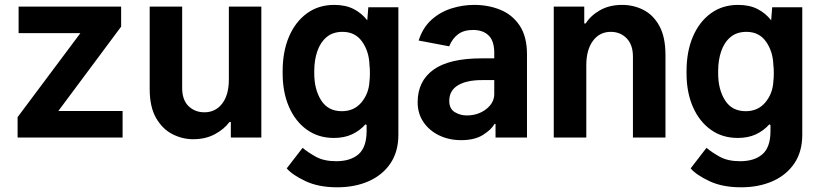

<svg xmlns="http://www.w3.org/2000/svg" viewBox="-20 -573 3405 800"><path d="M490.8 -110.4V0H53.3V-84.9L315 -435H57.5V-545.5H484.7V-462L223 -110.4Z M933.6 -241.8V-545.5H1068.9V0H941.8V-64.6H936.1Q913.7 -34.4 875 -13.7Q836.3 7.1 784.4 7.1Q740.4 7.1 698.9 -13.8Q657.3 -34.8 630.5 -81Q603.7 -127.1 603.7 -202.4V-545.5H739V-206.3Q739 -157 765.4 -131Q791.9 -105.1 831.7 -105.1Q877.8 -105.1 905.7 -141.3Q933.6 -177.6 933.6 -241.8Z M1157.7 -267V-277Q1157.7 -358 1184.1 -420.1Q1210.6 -482.2 1258.9 -517.4Q1307.2 -552.6 1372.5 -552.6Q1420.1 -552.6 1453.7 -535.3Q1487.2 -518.1 1510.3 -488.3L1514.6 -542.6H1639.9V-11.7Q1639.9 58.6 1607.1 107.4Q1574.2 156.2 1516.7 181.8Q1459.2 207.4 1384.9 207.4Q1307.2 207.4 1252.7 181.6Q1198.2 155.9 1174.7 128.6L1240.8 43Q1262.4 61.4 1296 80.1Q1329.5 98.7 1381 98.7Q1440 98.7 1473.4 70.1Q1506.7 41.5 1507.5 -23.8V-51.8L1502.8 -55Q1479 -28.4 1446.7 -13.3Q1414.4 1.8 1371.1 1.8Q1306.5 1.8 1258.5 -32.7Q1210.6 -67.1 1184.1 -127.8Q1157.7 -188.6 1157.7 -267ZM1289.4 -277V-267Q1289.4 -200.6 1318 -155.2Q1346.6 -109.7 1404.5 -109.7Q1455.6 -109.7 1486.3 -146.7Q1517 -183.6 1519.5 -234.7Q1521.3 -247.9 1521.3 -268.1Q1521.3 -288.4 1519.5 -302.2Q1517.8 -358.3 1489 -399.3Q1460.2 -440.3 1407.3 -440.3Q1366.8 -440.3 1340.7 -418.3Q1314.6 -396.3 1302 -359.2Q1289.4 -322.1 1289.4 -277Z M2044.7 0V-56.5H2040.5Q2027.7 -33.4 1992.9 -11.2Q1958.1 11 1901.6 11Q1850.9 11 1809.7 -8.9Q1768.5 -28.8 1744.3 -64.5Q1720.2 -100.1 1720.2 -147Q1720.2 -234.7 1785.7 -282.3Q1851.2 -329.9 1987.9 -329.9H2039.4V-352.6Q2039.4 -402.3 2016 -425.2Q1992.5 -448.2 1950.6 -448.2Q1913 -448.2 1888.8 -430.4Q1864.7 -412.6 1851.6 -380L1724.4 -404.1Q1741.5 -458.1 1778.1 -490.8Q1814.6 -523.4 1861.3 -538Q1908 -552.6 1955.6 -552.6Q2015.3 -552.6 2065.3 -532Q2115.4 -511.4 2145.6 -465.9Q2175.8 -420.5 2175.8 -346.2V0ZM2039.4 -239.3H1988.6Q1924 -239.3 1888 -217.5Q1851.9 -195.7 1851.9 -152.7Q1851.9 -120 1874.6 -106Q1897.4 -92 1924.7 -92Q1971.9 -92 2005.7 -118.3Q2039.4 -144.5 2039.4 -181.1Z M2422.9 -301.1V0H2287.3V-545.5H2414.4V-475.1H2420.1Q2442.1 -509.2 2481 -530.9Q2519.9 -552.6 2572.1 -552.6Q2620 -552.6 2661.2 -531.6Q2702.4 -510.7 2727.6 -464.5Q2752.8 -418.3 2752.8 -343V0H2617.2V-337.4Q2617.2 -386.7 2590.9 -413.5Q2564.6 -440.3 2524.9 -440.3Q2478.3 -440.3 2450.6 -402.9Q2422.9 -365.4 2422.9 -301.1Z M2840.6 -267V-277Q2840.6 -358 2867 -420.1Q2893.5 -482.2 2941.8 -517.4Q2990.1 -552.6 3055.4 -552.6Q3103 -552.6 3136.5 -535.3Q3170.1 -518.1 3193.2 -488.3L3197.4 -542.6H3322.8V-11.7Q3322.8 58.6 3290 107.4Q3257.1 156.2 3199.6 181.8Q3142 207.4 3067.8 207.4Q2990.1 207.4 2935.5 181.6Q2881 155.9 2857.6 128.6L2923.7 43Q2945.3 61.4 2978.9 80.1Q3012.4 98.7 3063.9 98.7Q3122.9 98.7 3156.2 70.1Q3189.6 41.5 3190.3 -23.8V-51.8L3185.7 -55Q3161.9 -28.4 3129.6 -13.3Q3097.3 1.8 3054 1.8Q2989.3 1.8 2941.4 -32.7Q2893.5 -67.1 2867 -127.8Q2840.6 -188.6 2840.6 -267ZM2972.3 -277V-267Q2972.3 -200.6 3000.9 -155.2Q3029.5 -109.7 3087.4 -109.7Q3138.5 -109.7 3169.2 -146.7Q3199.9 -183.6 3202.4 -234.7Q3204.2 -247.9 3204.2 -268.1Q3204.2 -288.4 3202.4 -302.2Q3200.6 -358.3 3171.9 -399.3Q3143.1 -440.3 3090.2 -440.3Q3049.7 -440.3 3023.6 -418.3Q2997.5 -396.3 2984.9 -359.2Q2972.3 -322.1 2972.3 -277Z"/></svg>

Font: Interface
Style: Bold
Weight: 700
Designer: Rasmus Andersson
Foundry: rsms
Version: Version 1.8